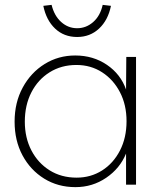

<svg xmlns="http://www.w3.org/2000/svg" viewBox="-20 -759 649 789"><path d="M290 10Q218 10 161.5 -25Q105 -60 72.5 -120.5Q40 -181 40 -259Q40 -338 73.5 -399.5Q107 -461 163.5 -496Q220 -531 289 -531Q363 -531 419.5 -492.5Q476 -454 498 -391L499 -525H539V0H498V-128Q473 -67 416.5 -28.5Q360 10 290 10ZM295 -29Q353 -29 399.5 -58.5Q446 -88 473 -140.5Q500 -193 500 -261Q500 -328 473 -380Q446 -432 399.5 -462Q353 -492 294 -492Q232 -492 184 -462Q136 -432 109 -379.5Q82 -327 82 -259Q82 -193 109 -141Q136 -89 184 -59Q232 -29 295 -29ZM297 -607Q243 -607 206.5 -641.5Q170 -676 158 -735L192 -739Q203 -694 231.5 -668.5Q260 -643 297 -643Q334 -643 363 -668.5Q392 -694 402 -739L436 -735Q424 -676 387 -641.5Q350 -607 297 -607Z"/></svg>

Font: Readex Pro Light
Style: Regular
Weight: 300
Designer: Bonnie Shaver-Troup, Thomas Jockin
Foundry: Lexend
Version: Version 1.200; ttfautohint (v1.8.3)